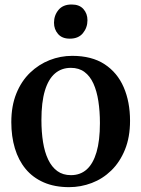

<svg xmlns="http://www.w3.org/2000/svg" viewBox="-20 -800 612 832"><path d="M29 -270.5Q29 -341 50.8 -394.8Q72.5 -448.5 110.2 -484.8Q148 -521 195 -539.5Q242 -558 293 -558Q377.5 -558 433 -521.8Q488.5 -485.5 516 -422Q543.5 -358.5 543.5 -276.5Q543.5 -205.5 521.5 -151.5Q499.5 -97.5 462.2 -61.2Q425 -25 377.5 -7Q330 11 279.5 11Q216.5 11 169.2 -9.8Q122 -30.5 91 -68Q60 -105.5 44.5 -157.2Q29 -209 29 -270.5ZM287.5 -41Q328 -41 355.8 -65.8Q383.5 -90.5 398.2 -140.5Q413 -190.5 413 -266.5Q413 -318 406.2 -361.8Q399.5 -405.5 384.8 -438Q370 -470.5 346 -488.2Q322 -506 287 -506Q246.5 -506 218 -481.5Q189.5 -457 174.5 -407Q159.5 -357 159.5 -280.5Q159.5 -228 166.5 -184.2Q173.5 -140.5 188.8 -108.5Q204 -76.5 228.2 -58.8Q252.5 -41 287.5 -41ZM282 -632.5Q249 -632.5 231.5 -652.8Q214 -673 214 -701.5Q214 -733.5 233.5 -757Q253 -780.5 290 -780.5H291Q324 -780.5 341.5 -760.8Q359 -741 359 -712.5Q359 -680.5 339.5 -656.5Q320 -632.5 283 -632.5Z"/></svg>

Font: Merriweather 48pt SemiBold
Style: Regular
Weight: 600
Version: Version 2.100